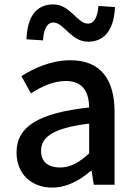

<svg xmlns="http://www.w3.org/2000/svg" viewBox="-20 -837 615 870"><path d="M217 13C283 13 342 -20 392 -63H395L405 0H499V-331C499 -477 436 -564 299 -564C211 -564 134 -528 77 -492L120 -414C167 -444 221 -470 279 -470C360 -470 383 -414 384 -350C155 -325 55 -264 55 -146C55 -49 122 13 217 13ZM252 -78C203 -78 166 -100 166 -154C166 -216 221 -257 384 -277V-142C339 -101 300 -78 252 -78ZM379 -648C460 -648 497 -711 501 -805L426 -810C422 -761 408 -730 378 -730C330 -730 298 -817 222 -817C140 -817 103 -755 100 -659L175 -654C178 -705 193 -735 222 -735C269 -735 302 -648 379 -648Z"/></svg>

Font: Genne Gothic Medium
Style: Regular
Weight: 500
Designer: Ryoko NISHIZUKA (kana & ideographs); Paul D. Hunt (Latin, Greek & Cyrillic); Wenlong ZHANG (bopomofo); Sandoll Communica
Foundry: Adobe Systems Incorporated
Version: Version 1.004;PS 1.004;hotconv 16.6.51;makeotf.lib2.5.65220